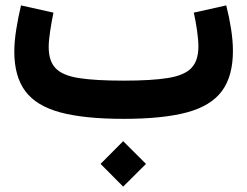

<svg xmlns="http://www.w3.org/2000/svg" viewBox="-20 -442 918 714"><path d="M354 167.5 438 83 522.9 167.5 438 252ZM821.3 -421.9Q832.5 -378.4 839.4 -334Q846.2 -289.6 846.2 -252.9Q846.2 -158.7 805.2 -103.3Q764.2 -47.9 674.6 -23.9Q585 0 439.5 0Q294.4 0 204.8 -23.9Q115.2 -47.9 74.2 -102.8Q33.2 -157.7 33.2 -250.5Q33.2 -286.6 40.3 -331.8Q47.4 -377 58.1 -421.9L178.7 -395Q171.9 -361.8 166.5 -326.2Q161.1 -290.5 161.1 -267.1Q161.1 -214.8 187 -188Q212.9 -161.1 273.9 -151.6Q335 -142.1 439.5 -142.1Q544.9 -142.1 605.7 -152.1Q666.5 -162.1 692.1 -189.5Q717.8 -216.8 717.8 -269Q717.8 -293.5 712.9 -327.9Q708 -362.3 700.7 -395Z"/></svg>

Font: Estedad-FD Bold
Style: Regular
Weight: 700
Designer: Amin Abedi
Version: Version 7.3